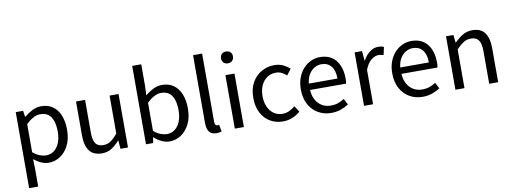

<svg xmlns="http://www.w3.org/2000/svg" viewBox="-74 -1244 5128 1920"><g transform="rotate(-10 2489.5 -283.5)"><path d="M92 229V-543H167L176 -480H178Q215 -511 259.5 -534Q304 -557 351 -557Q421 -557 469.5 -522.5Q518 -488 542.5 -426Q567 -364 567 -280Q567 -187 533.5 -121.5Q500 -56 446.5 -21.5Q393 13 331 13Q294 13 256 -3.5Q218 -20 181 -50L184 45V229ZM316 -64Q361 -64 396.5 -89.5Q432 -115 452 -163.5Q472 -212 472 -279Q472 -339 457.5 -384.5Q443 -430 412 -455Q381 -480 328 -480Q294 -480 258.5 -461Q223 -442 184 -406V-120Q220 -89 255 -76.5Q290 -64 316 -64Z M871 13Q785 13 744.5 -41Q704 -95 704 -199V-543H796V-210Q796 -135 820 -100.5Q844 -66 898 -66Q940 -66 973 -88Q1006 -110 1045 -158V-543H1136V0H1060L1053 -85H1050Q1012 -41 969.5 -14Q927 13 871 13Z M1558 13Q1521 13 1480 -5Q1439 -23 1404 -56H1400L1392 0H1319V-796H1411V-578L1407 -481Q1444 -513 1488 -535Q1532 -557 1578 -557Q1648 -557 1696 -522.5Q1744 -488 1769 -426Q1794 -364 1794 -280Q1794 -188 1760.5 -122Q1727 -56 1673.5 -21.5Q1620 13 1558 13ZM1543 -64Q1588 -64 1623.5 -89.5Q1659 -115 1679 -163.5Q1699 -212 1699 -279Q1699 -339 1684.5 -384.5Q1670 -430 1639 -455Q1608 -480 1555 -480Q1521 -480 1485 -461Q1449 -442 1411 -406V-120Q1446 -89 1481.5 -76.5Q1517 -64 1543 -64Z M2033 13Q1999 13 1978 -1Q1957 -15 1947 -42.5Q1937 -70 1937 -108V-796H2029V-102Q2029 -81 2036.5 -72Q2044 -63 2054 -63Q2058 -63 2062 -63.5Q2066 -64 2073 -65L2086 5Q2076 8 2064 10.5Q2052 13 2033 13Z M2221 0V-543H2313V0ZM2267 -655Q2240 -655 2223.5 -671.5Q2207 -688 2207 -716Q2207 -743 2223.5 -759Q2240 -775 2267 -775Q2294 -775 2311 -759Q2328 -743 2328 -716Q2328 -688 2311 -671.5Q2294 -655 2267 -655Z M2710 13Q2638 13 2580.5 -20.5Q2523 -54 2489.5 -117.5Q2456 -181 2456 -271Q2456 -362 2492 -425.5Q2528 -489 2588 -523Q2648 -557 2717 -557Q2770 -557 2808.5 -538Q2847 -519 2875 -493L2829 -433Q2806 -454 2779.5 -467Q2753 -480 2721 -480Q2672 -480 2633 -454Q2594 -428 2572 -381Q2550 -334 2550 -271Q2550 -209 2571.5 -162Q2593 -115 2630.5 -89Q2668 -63 2718 -63Q2756 -63 2788 -78.5Q2820 -94 2846 -117L2886 -55Q2849 -23 2804 -5Q2759 13 2710 13Z M3199 13Q3126 13 3067 -21Q3008 -55 2973.5 -118.5Q2939 -182 2939 -271Q2939 -338 2959 -390.5Q2979 -443 3013.5 -480.5Q3048 -518 3092 -537.5Q3136 -557 3182 -557Q3252 -557 3300 -526Q3348 -495 3373.5 -437.5Q3399 -380 3399 -302Q3399 -287 3398 -274Q3397 -261 3395 -250H3029Q3032 -192 3055.5 -149.5Q3079 -107 3118 -83.5Q3157 -60 3209 -60Q3249 -60 3281.5 -71.5Q3314 -83 3345 -103L3377 -42Q3342 -19 3298 -3Q3254 13 3199 13ZM3028 -315H3319Q3319 -397 3283.5 -440.5Q3248 -484 3184 -484Q3146 -484 3112.5 -464Q3079 -444 3056.5 -407Q3034 -370 3028 -315Z M3533 0V-543H3608L3617 -444H3619Q3647 -496 3687.5 -526.5Q3728 -557 3773 -557Q3792 -557 3805.5 -554.5Q3819 -552 3831 -545L3814 -466Q3800 -470 3789 -472.5Q3778 -475 3761 -475Q3728 -475 3690 -446.5Q3652 -418 3625 -349V0Z M4127 13Q4054 13 3995 -21Q3936 -55 3901.5 -118.5Q3867 -182 3867 -271Q3867 -338 3887 -390.5Q3907 -443 3941.5 -480.5Q3976 -518 4020 -537.5Q4064 -557 4110 -557Q4180 -557 4228 -526Q4276 -495 4301.5 -437.5Q4327 -380 4327 -302Q4327 -287 4326 -274Q4325 -261 4323 -250H3957Q3960 -192 3983.5 -149.5Q4007 -107 4046 -83.5Q4085 -60 4137 -60Q4177 -60 4209.5 -71.5Q4242 -83 4273 -103L4305 -42Q4270 -19 4226 -3Q4182 13 4127 13ZM3956 -315H4247Q4247 -397 4211.5 -440.5Q4176 -484 4112 -484Q4074 -484 4040.5 -464Q4007 -444 3984.5 -407Q3962 -370 3956 -315Z M4461 0V-543H4536L4545 -464H4547Q4586 -503 4629.5 -530Q4673 -557 4729 -557Q4815 -557 4855 -502.5Q4895 -448 4895 -344V0H4804V-332Q4804 -409 4779.5 -443Q4755 -477 4701 -477Q4659 -477 4626 -456Q4593 -435 4553 -394V0Z"/></g></svg>

Font: Noto Sans KR Thin
Style: Regular
Weight: 400
Version: Version 2.004-H2;hotconv 1.0.118;makeotfexe 2.5.65603